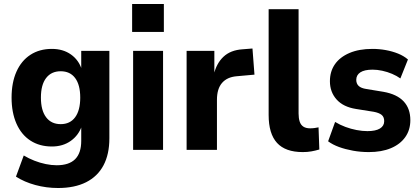

<svg xmlns="http://www.w3.org/2000/svg" viewBox="-20 -751 2106 962"><path d="M271 191Q212 191 157 176Q102 161 60 134L99 28Q124 43 152 54Q180 65 209 71Q238 77 264 77Q326 77 356.5 46.5Q387 16 387 -45V-120H390Q374 -73 334.5 -45Q295 -17 240 -17Q178 -17 132.5 -46.5Q87 -76 62.5 -131.5Q38 -187 38 -262Q38 -337 62.5 -392Q87 -447 132.5 -476.5Q178 -506 240 -506Q296 -506 335.5 -478Q375 -450 390 -402H387V-496H528V-58Q528 22 498.5 77.5Q469 133 411.5 162Q354 191 271 191ZM284 -129Q331 -129 356.5 -163.5Q382 -198 382 -262Q382 -326 356.5 -360Q331 -394 284 -394Q237 -394 211 -360Q185 -326 185 -262Q185 -198 211 -163.5Q237 -129 284 -129Z M642 -591V-731H801V-591ZM647 0V-496H797V0Z M915 0V-496H1054V-376H1051Q1064 -433 1099.5 -466.5Q1135 -500 1195 -504L1245 -508L1255 -377L1166 -369Q1118 -365 1092.5 -335.5Q1067 -306 1067 -251V0Z M1497 11Q1410 11 1368 -35Q1326 -81 1326 -175V-705H1476V-182Q1476 -159 1481.5 -142Q1487 -125 1500 -116.5Q1513 -108 1534 -108Q1545 -108 1556 -109.5Q1567 -111 1576 -113L1580 -2Q1560 4 1540 7.5Q1520 11 1497 11Z M1828 11Q1787 11 1748.5 4Q1710 -3 1678.5 -14.5Q1647 -26 1624 -43L1659 -140Q1684 -125 1711 -115Q1738 -105 1766.5 -99.5Q1795 -94 1821 -94Q1862 -94 1883.5 -107Q1905 -120 1905 -144Q1905 -165 1892 -175.5Q1879 -186 1852 -191L1764 -205Q1700 -215 1666.5 -252.5Q1633 -290 1633 -344Q1633 -393 1658 -429Q1683 -465 1731 -485.5Q1779 -506 1846 -506Q1880 -506 1913 -500Q1946 -494 1974.5 -482.5Q2003 -471 2024 -453L1986 -358Q1968 -371 1944.5 -381Q1921 -391 1895.5 -396.5Q1870 -402 1847 -402Q1806 -402 1785.5 -388.5Q1765 -375 1765 -351Q1765 -332 1777 -320.5Q1789 -309 1816 -305L1901 -291Q1969 -279 2002.5 -243Q2036 -207 2036 -149Q2036 -100 2010.5 -64Q1985 -28 1938.5 -8.5Q1892 11 1828 11Z"/></svg>

Font: Nunito Sans 10pt SemiCondensed ExtraBold
Style: Regular
Weight: 800
Width: 4
Designer: Vernon Adams
Foundry: Vernon Adams
Version: Version 3.101;gftools[0.9.27]